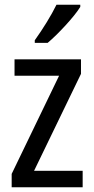

<svg xmlns="http://www.w3.org/2000/svg" viewBox="-20 -786 393 806"><path d="M317 -757V-766H217C195 -721 161 -666 126 -617V-606H180C223 -642 292 -716 317 -757ZM327 0V-69H123L320 -476V-537H41V-468H228L29 -56V0Z"/></svg>

Font: Noto Sans Arabic UI Cn
Style: Regular
Weight: 400
Width: 3
Designer: Monotype Design Team, Nadine Chahine and Nizar Qandah
Foundry: Monotype Imaging Inc.
Version: Version 2.010